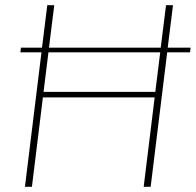

<svg xmlns="http://www.w3.org/2000/svg" viewBox="-20 -723 758 743"><path d="M629 -538.5H717.5L715.5 -520.5H627L563 0H536L578.5 -346H146L103.5 0H76.5L140.5 -520.5H59L61 -538.5H142.5L163 -703H190L169.5 -538.5H602L622.5 -703H649.5ZM581 -367.5 600 -520.5H167.5L148.5 -367.5Z"/></svg>

Font: Lato Thin
Style: Italic
Weight: 200
Italic angle: -7°
Designer: Lukasz Dziedzic
Foundry: tyPoland Lukasz Dziedzic
Version: Version 2.007; 2014-02-27